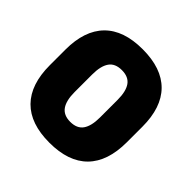

<svg xmlns="http://www.w3.org/2000/svg" viewBox="-173 -804 970 970"><g transform="rotate(45 312.0 -319.0)"><path d="M312 14.5Q176.5 14.5 106.8 -56.2Q37 -127 37 -264.5V-375Q37 -511.5 106.5 -582.2Q176 -653 312 -653Q448 -653 517.8 -582.2Q587.5 -511.5 587.5 -375V-264.5Q587.5 -127 517.8 -56.2Q448 14.5 312 14.5ZM312 -134.5Q360 -134.5 381.5 -165.2Q403 -196 403 -256.5V-382Q403 -443 381.5 -473.5Q360 -504 312 -504Q264 -504 242.8 -473.2Q221.5 -442.5 221.5 -382V-256.5Q221.5 -196 243.2 -165.2Q265 -134.5 312 -134.5Z"/></g></svg>

Font: Anek Telugu Medium ExtraBold
Style: Regular
Weight: 800
Version: Version 1.003